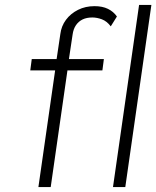

<svg xmlns="http://www.w3.org/2000/svg" viewBox="-20 -760 635 780"><path d="M136 0 204 -474H103L109 -520H210L225 -621Q229 -654 248 -679.5Q267 -705 297 -720Q327 -735 364 -735Q396 -735 418.5 -724Q441 -713 455 -693L430 -653Q414 -674 394 -681.5Q374 -689 355 -689Q332 -689 315.5 -681Q299 -673 288.5 -657.5Q278 -642 275 -620L260 -520H402L396 -474H254L186 0ZM439 0 545 -740H595L489 0Z"/></svg>

Font: Lexend ExtLt
Style: Italic
Weight: 250
Italic angle: -8.13011°
Designer: Bonnie Shaver-Troup, Thomas Jockin
Foundry: Lexend
Version: Version 1.007